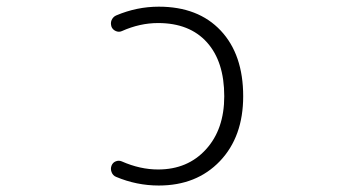

<svg xmlns="http://www.w3.org/2000/svg" viewBox="-20 -576 1040 584"><path d="M319.3 -72.3Q323.2 -82 332.5 -85.4Q341.8 -88.9 350.6 -85Q406.2 -60.5 460.9 -60.5Q550.8 -60.5 606.4 -121.6Q662.1 -182.6 662.1 -283.2Q662.1 -388.7 609.4 -447.3Q556.6 -505.9 460.9 -505.9Q405.3 -505.9 350.6 -481.4Q341.8 -477.5 332.5 -481.4Q323.2 -485.4 319.3 -494.1Q317.4 -500 317.4 -504.9Q317.4 -509.8 319.3 -514.6Q324.2 -525.4 334 -529.3Q396.5 -555.7 462.9 -555.7Q583 -555.7 651.4 -482.9Q719.7 -410.2 719.7 -283.2Q719.7 -160.2 648.9 -85.9Q578.1 -11.7 462.9 -11.7Q395.5 -11.7 333 -38.1Q323.2 -42 319.3 -52.7Q317.4 -57.6 317.4 -62.5Q317.4 -67.4 319.3 -72.3Z"/></svg>

Font: Rounded-X Mgen+ 1mn light
Style: Regular
Weight: 200
Designer: [Source Han Sans]
Ryoko NISHIZUKA  (kana & ideographs); Paul D. Hunt (Latin, Greek & Cyrillic); Wenlong ZHANG  (bopomofo
Version: Version 1.059.20150602